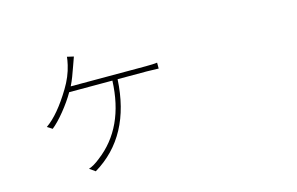

<svg xmlns="http://www.w3.org/2000/svg" viewBox="-85 -805 1669 1078"><g transform="rotate(-15 750.0 -266.5)"><path d="M340.8 -431.6H776.4Q822.3 -431.6 843.8 -434.6V-400.4Q800.8 -402.3 776.4 -402.3H605.5Q587.9 -75.2 353.5 65.4L320.3 42Q350.6 32.2 386.7 2.9Q564.5 -131.8 575.2 -402.3H324.2Q295.9 -353.5 255.4 -303.7Q214.8 -253.9 181.6 -227.5L152.3 -246.1Q225.6 -296.9 302.7 -424.8Q340.8 -487.3 355.5 -551.8Q362.3 -582 363.3 -597.7L401.4 -588.9Q395.5 -573.2 383.8 -539.6Q372.1 -505.9 362.3 -480.5Q352.5 -455.1 340.8 -431.6Z"/></g></svg>

Font: Bpmf Zihi Sans ExtraLight
Style: ExtraLight
Weight: 250
Foundry: But Ko
Version: Version 1.320